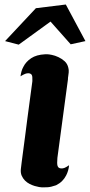

<svg xmlns="http://www.w3.org/2000/svg" viewBox="-20 -809 396 846"><path d="M284.2 -79.6Q282.2 -57.1 271.5 -36.1Q264.6 -22.5 253.7 -11.5Q242.7 -0.5 227.1 7.3Q203.6 15.6 188.2 16.1Q172.9 16.6 165 16.6Q161.1 16.6 152.3 15.1Q143.6 13.7 132.8 10.5Q122.1 7.3 110.6 1.5Q99.1 -4.4 90.1 -13.4Q81.1 -22.5 75.7 -34.7Q70.3 -46.9 71.8 -63.5Q72.8 -72.8 75.4 -93.5Q78.1 -114.3 82 -143.6Q85.9 -172.9 90.6 -208.7Q95.2 -244.6 100.3 -284.2Q105.5 -323.7 111.1 -365.2Q116.7 -406.7 122.1 -447.3Q122.6 -449.7 122.6 -451.7Q122.6 -453.6 122.6 -456.1Q123.5 -472.2 119.9 -478.8Q116.2 -485.4 105.5 -486.3Q97.2 -486.3 90.8 -483.6Q84.5 -481 83 -480Q79.6 -478.5 76.2 -476.3Q72.8 -474.1 70.3 -472.7Q71.8 -483.9 74.7 -494.4Q77.6 -504.9 83 -514.6Q94.2 -537.1 117.4 -552.5Q140.6 -567.9 178.2 -569.8H187H187.5H189.9Q194.8 -569.8 208.5 -567.1Q222.2 -564.5 237.8 -557.1Q252.4 -550.3 264.9 -539.1Q277.3 -527.8 281.2 -509.8Q283.7 -501 282.7 -489.7Q282.2 -486.3 281.7 -481.7Q281.2 -477.1 280.3 -470.7Q280.3 -468.8 279.8 -467.8Q279.8 -464.4 279.3 -462.4H279.8L232.9 -113.3Q231.9 -100.6 231.9 -92Q231.9 -83.5 233.6 -78.1Q235.4 -72.8 239 -70.1Q242.7 -67.4 249 -66.9Q257.3 -66.4 263.7 -69.1Q270 -71.8 271.5 -72.8Q274.4 -74.2 277.8 -76.7Q281.2 -79.1 283.7 -80.6ZM2.4 -627.9 138.2 -772.9 270 -789.1 356.4 -627.9 291.5 -613.8 202.6 -713.9 62.5 -612.3Z"/></svg>

Font: Brush Lettering One
Style: Bold Italic
Weight: 400
Italic angle: -7°
Designer: Eben Sorkin
Foundry: Eben Sorkin
Version: Version 1.001